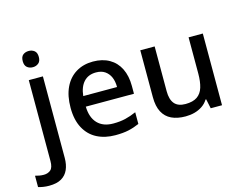

<svg xmlns="http://www.w3.org/2000/svg" viewBox="-180 -949 1777 1394"><g transform="rotate(-15 708.5 -252.0)"><path d="M27 240Q3 240 -18 236.5Q-39 233 -54 228V143Q-39 147 -23.5 150Q-8 153 10 153Q41 153 61.5 135.5Q82 118 82 69V-539H188V74Q188 124 171.5 161.5Q155 199 120 219.5Q85 240 27 240ZM75 -683Q75 -716 92.5 -730Q110 -744 136 -744Q160 -744 178 -730Q196 -716 196 -683Q196 -651 178 -636.5Q160 -622 136 -622Q110 -622 92.5 -636.5Q75 -651 75 -683Z M566 -549Q637 -549 688.5 -519.5Q740 -490 767 -435Q794 -380 794 -305V-246H432Q434 -164 476 -120Q518 -76 594 -76Q645 -76 685 -85.5Q725 -95 768 -114V-26Q727 -8 686 1Q645 10 587 10Q509 10 449.5 -20.5Q390 -51 356.5 -113Q323 -175 323 -266Q323 -356 353 -419Q383 -482 438 -515.5Q493 -549 566 -549ZM567 -467Q509 -467 475 -430Q441 -393 434 -325H688Q688 -368 674.5 -399Q661 -430 634.5 -448.5Q608 -467 567 -467Z M1390 -539V0H1305L1290 -71H1285Q1268 -43 1241 -25Q1214 -7 1182 1.5Q1150 10 1115 10Q1053 10 1009.5 -10.5Q966 -31 943 -74.5Q920 -118 920 -186V-539H1028V-202Q1028 -140 1054.5 -108.5Q1081 -77 1137 -77Q1193 -77 1225 -99Q1257 -121 1270 -163.5Q1283 -206 1283 -267V-539Z"/></g></svg>

Font: Noto Sans Khmer Medium
Style: Regular
Weight: 500
Version: Version 2.003